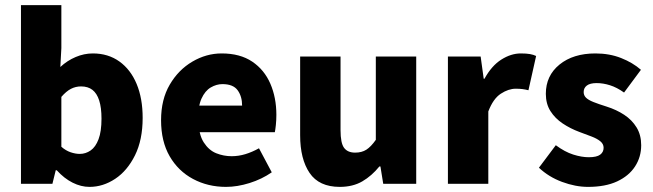

<svg xmlns="http://www.w3.org/2000/svg" viewBox="-20 -719 2555 751"><path d="M330 12Q297 12 264 -4.5Q231 -21 202 -53H198L185 0H62V-699H220V-531L216 -457Q243 -482 276 -496Q309 -510 343 -510Q403 -510 447 -478.5Q491 -447 514.5 -390.5Q538 -334 538 -258Q538 -172 508 -111.5Q478 -51 430.5 -19.5Q383 12 330 12ZM292 -117Q315 -117 334.5 -130.5Q354 -144 365.5 -174.5Q377 -205 377 -255Q377 -298 368 -326Q359 -354 341.5 -367.5Q324 -381 297 -381Q276 -381 257.5 -371.5Q239 -362 220 -340V-145Q237 -130 256 -123.5Q275 -117 292 -117Z M864 12Q793 12 735 -19Q677 -50 643.5 -108Q610 -166 610 -249Q610 -330 644 -388Q678 -446 732.5 -478Q787 -510 847 -510Q919 -510 966.5 -478Q1014 -446 1037.5 -391.5Q1061 -337 1061 -270Q1061 -249 1059 -230Q1057 -211 1055 -202H734L732 -306H927Q927 -342 909.5 -366Q892 -390 850 -390Q827 -390 804.5 -377Q782 -364 768 -333Q754 -302 756 -249Q757 -193 777 -162Q797 -131 826 -119.5Q855 -108 886 -108Q913 -108 939.5 -116Q966 -124 993 -139L1043 -45Q1004 -18 956 -3Q908 12 864 12Z M1309 12Q1228 12 1191 -42.5Q1154 -97 1154 -190V-498H1312V-210Q1312 -159 1326 -140.5Q1340 -122 1369 -122Q1395 -122 1413 -133.5Q1431 -145 1450 -172V-498H1608V0H1479L1468 -68H1464Q1434 -31 1397 -9.5Q1360 12 1309 12Z M1732 0V-498H1860L1872 -411H1875Q1903 -462 1941 -486Q1979 -510 2017 -510Q2039 -510 2053 -507.5Q2067 -505 2077 -500L2047 -366Q2035 -369 2024 -370.5Q2013 -372 1997 -372Q1969 -372 1939 -352.5Q1909 -333 1890 -283V0Z M2280 12Q2231 12 2178.5 -7.5Q2126 -27 2088 -63L2154 -151Q2189 -125 2222 -114.5Q2255 -104 2283 -104Q2314 -104 2327.5 -114Q2341 -124 2341 -141Q2341 -156 2328 -166.5Q2315 -177 2294 -185Q2273 -193 2246 -203Q2211 -216 2181 -236Q2151 -256 2133 -284.5Q2115 -313 2115 -352Q2115 -423 2168.5 -466.5Q2222 -510 2309 -510Q2364 -510 2409.5 -492Q2455 -474 2487 -446L2421 -357Q2393 -377 2366 -385.5Q2339 -394 2314 -394Q2288 -394 2275.5 -384.5Q2263 -375 2263 -359Q2263 -346 2272 -337Q2281 -328 2301 -320Q2321 -312 2353 -302Q2391 -290 2421.5 -270Q2452 -250 2470 -220.5Q2488 -191 2488 -151Q2488 -105 2464 -68Q2440 -31 2394 -9.5Q2348 12 2280 12Z"/></svg>

Font: Mada ExtraBold
Style: Regular
Weight: 800
Designer: Khaled Hosny
Version: Version 1.5